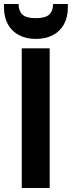

<svg xmlns="http://www.w3.org/2000/svg" viewBox="-43 -942 360 962"><path d="M66 0V-700H206V0ZM136 -747Q88 -747 52 -766Q16 -785 -3.5 -820.5Q-23 -856 -23 -904V-922H50Q50 -888 69 -869.5Q88 -851 136 -851Q185 -851 204 -869.5Q223 -888 223 -922H297V-904Q297 -855 277 -819.5Q257 -784 221 -765.5Q185 -747 136 -747Z"/></svg>

Font: DM Sans 24pt ExtraBold
Style: Regular
Weight: 800
Designer: Colophon Foundry, Jonny Pinhorn
Foundry: Colophon Foundry
Version: Version 4.004;gftools[0.9.30]